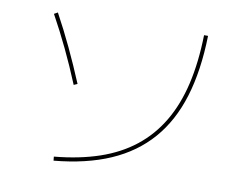

<svg xmlns="http://www.w3.org/2000/svg" viewBox="-80 -844 1160 949"><g transform="rotate(10 500.0 -370.0)"><path d="M243 -20Q370 -32 469.5 -66Q569 -100 643 -158.5Q717 -217 766.5 -300.5Q816 -384 841.5 -493.5Q867 -603 870 -740H890Q886 -565 845.5 -433Q805 -301 725.5 -210Q646 -119 526.5 -67Q407 -15 245 0ZM278 -386Q241 -476 202.5 -556.5Q164 -637 121 -715L139 -725Q182 -646 220.5 -564.5Q259 -483 296 -394Z"/></g></svg>

Font: M PLUS 1 Thin Thin
Style: Regular
Weight: 250
Version: Version 1.001